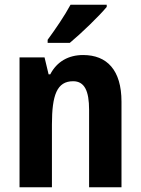

<svg xmlns="http://www.w3.org/2000/svg" viewBox="-20 -786 590 806"><path d="M428 -766H276C252 -721 213 -664 180 -619V-606H273C320 -645 397 -719 428 -757ZM329 -555C268 -555 219 -528 191 -474H184L167 -545H62V0H198V-263C198 -387 219 -445 287 -445C335 -445 354 -404 354 -325V0H490V-359C490 -492 429 -555 329 -555Z"/></svg>

Font: Noto Sans Display SemiCondensed
Style: Bold
Weight: 700
Width: 4
Designer: Monotype Design Team
Foundry: Monotype Imaging Inc.
Version: Version 1.900